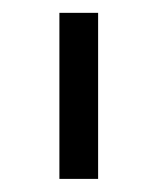

<svg xmlns="http://www.w3.org/2000/svg" viewBox="-20 -661 245 299"><path d="M72.5 -641V-382.4H132.8V-641Z"/></svg>

Font: Estedad-VF-FD Black
Style: Regular
Weight: 900
Designer: Amin Abedi
Version: Version 4.000